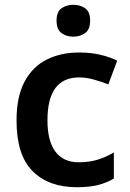

<svg xmlns="http://www.w3.org/2000/svg" viewBox="-20 -771 541 801"><path d="M300 10Q183 10 116 -57Q49 -124 49 -268Q49 -368 82.5 -430.5Q116 -493 175 -522.5Q234 -552 310 -552Q361 -552 401 -542Q441 -532 469 -518L432 -419Q401 -431 370 -439.5Q339 -448 310 -448Q178 -448 178 -269Q178 -182 211.5 -138Q245 -94 308 -94Q353 -94 388 -105Q423 -116 455 -135V-26Q424 -8 388.5 1Q353 10 300 10ZM286 -751Q314 -751 335 -736.5Q356 -722 356 -685Q356 -648 335 -633Q314 -618 286 -618Q257 -618 236.5 -633Q216 -648 216 -685Q216 -722 236.5 -736.5Q257 -751 286 -751Z"/></svg>

Font: Noto Sans Gujarati SemiBold
Style: Regular
Weight: 600
Designer: Jelle Bosma - Monotype Design Team, Universal Thirst
Foundry: Monotype Imaging Inc.
Version: Version 2.106; ttfautohint (v1.8.4.7-5d5b)